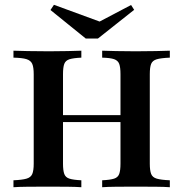

<svg xmlns="http://www.w3.org/2000/svg" viewBox="-20 -783 767 803"><path d="M407.3 0V-29Q441.1 -30.6 457.3 -35.9Q473.4 -41.1 478.6 -55.6Q483.9 -70.2 483.9 -98.4V-472.6Q483.9 -501.6 478.6 -515.7Q473.4 -529.8 457.3 -535.5Q441.1 -541.1 407.3 -541.9V-571Q429 -570.2 465.3 -569.4Q501.6 -568.5 546.8 -568.5Q595.2 -568.5 632.3 -569.4Q669.4 -570.2 690.3 -571V-541.9Q653.2 -540.3 635.5 -535.1Q617.7 -529.8 612.1 -515.7Q606.5 -501.6 606.5 -472.6V-98.4Q606.5 -70.2 612.1 -55.6Q617.7 -41.1 635.5 -35.9Q653.2 -30.6 690.3 -29V0Q669.4 -1.6 632.3 -2Q595.2 -2.4 546.8 -2.4Q501.6 -2.4 465.3 -2Q429 -1.6 407.3 0ZM36.3 0V-29Q73.4 -30.6 91.1 -35.9Q108.9 -41.1 114.9 -55.2Q121 -69.4 121 -98.4V-472.6Q121 -501.6 114.9 -515.7Q108.9 -529.8 91.1 -535.5Q73.4 -541.1 36.3 -541.9V-571Q58.1 -570.2 96.4 -569.4Q134.7 -568.5 184.7 -568.5Q227.4 -568.5 263.3 -569.4Q299.2 -570.2 320.2 -571V-541.9Q286.3 -540.3 270.2 -535.1Q254 -529.8 248.8 -515.7Q243.5 -501.6 243.5 -472.6V-98.4Q243.5 -70.2 248.8 -55.6Q254 -41.1 270.2 -35.9Q286.3 -30.6 320.2 -29V0Q298.4 -1.6 262.5 -2Q226.6 -2.4 183.1 -2.4Q133.1 -2.4 95.6 -2Q58.1 -1.6 36.3 0ZM193.5 -272.6V-301.6H533.1V-272.6ZM528.2 -762.1 541.1 -741.9 389.5 -621.8H338.7L191.1 -741.1L205.6 -762.9L421 -683.9L376.6 -682.3Z"/></svg>

Font: Playfair
Style: Bold
Weight: 700
Designer: Claus Eggers Sørensen
Foundry: Claus Eggers Sørensen
Version: Version 2.001;gftools[0.9.30]